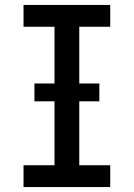

<svg xmlns="http://www.w3.org/2000/svg" viewBox="-20 -755 540 775"><path d="M75 0V-88H200V-647H75V-735H425V-647H300V-88H425V0ZM119 -346V-418H381V-346Z"/></svg>

Font: Iosevka Term Curly Semibold
Style: Regular
Weight: 600
Designer: Belleve Invis
Foundry: Belleve Invis
Version: Version 32.3.0